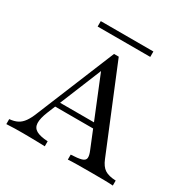

<svg xmlns="http://www.w3.org/2000/svg" viewBox="-156 -826 947 966"><g transform="rotate(30 317.0 -343.0)"><path d="M5.6 0V-29Q33.1 -31.5 52 -41.1Q71 -50.8 85.5 -71.4Q100 -91.9 112.9 -125L298.4 -576.6H325.8L523.4 -96Q537.9 -59.7 560.1 -45.2Q582.3 -30.6 624.2 -29V0Q603.2 -1.6 571.4 -2Q539.5 -2.4 498.4 -2.4Q451.6 -2.4 416.9 -2Q382.3 -1.6 362.9 0V-29Q404 -30.6 423.8 -36.3Q443.5 -41.9 445.6 -56.5Q447.6 -71 436.3 -97.6L280.6 -479.8L294.4 -492.7L155.6 -153.2Q137.9 -109.7 139.1 -83.1Q140.3 -56.5 162.1 -44Q183.9 -31.5 229 -29V0Q208.1 -0.8 186.7 -1.2Q165.3 -1.6 144 -2Q122.6 -2.4 101.6 -2.4Q78.2 -2.4 54.8 -2Q31.5 -1.6 5.6 0ZM157.3 -199.2 170.2 -228.2H425.8L436.3 -199.2ZM158.1 -654.8V-686.3H463.7V-654.8Z"/></g></svg>

Font: Playfair
Style: Regular
Weight: 400
Designer: Claus Eggers Sørensen
Foundry: Claus Eggers Sørensen
Version: Version 2.001;gftools[0.9.30]